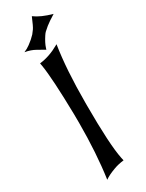

<svg xmlns="http://www.w3.org/2000/svg" viewBox="-241 -960 752 992"><g transform="rotate(-30 135.0 -463.5)"><path d="M73.2 0Q94.2 -146.5 94.2 -328.1Q94.2 -355 93.8 -380.9Q89.8 -594.7 76.2 -677.7L73.2 -694.3Q132.8 -701.2 192.9 -735.8L196.3 -737.8Q174.3 -599.1 174.3 -401.9Q174.3 -393.6 174.3 -384.8Q174.3 -150.4 192.4 -62.5L196.3 -44.9Q163.1 -41 136.7 -31.2Q94.2 -15.6 73.2 0ZM32.2 -784.7Q51.3 -792.5 69.3 -805.7Q94.7 -824.2 112.8 -843.8Q117.2 -848.6 128.4 -864.3Q137.2 -876.5 158.2 -926.8Q195.8 -898.9 261.7 -880.9L229 -859.9Q204.6 -843.8 181.2 -821.8Q175.8 -816.9 168.5 -805.7Q147.5 -773.9 139.2 -747.6Q136.7 -739.7 136.7 -739.3L93.3 -763.7Q67.4 -778.8 32.2 -784.7Z"/></g></svg>

Font: MedievalSharp
Style: Regular
Weight: 500
Version: Version 1.0